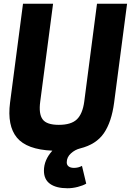

<svg xmlns="http://www.w3.org/2000/svg" viewBox="-20 -800 705 1035"><path d="M412.1 0Q384.3 6.8 362.1 27.1Q339.8 47.4 339.8 75.2Q339.8 89.4 350.1 97.2Q360.4 105 378.9 105Q402.3 105 421.9 94.2L444.8 189.9Q427.7 200.2 399.4 207.5Q371.1 214.8 344.2 214.8Q283.2 214.8 250 191.2Q216.8 167.5 216.8 120.1Q216.8 62.5 262.2 12.2Q124.5 6.3 71.3 -57.9Q18.1 -122.1 34.2 -247.1L104 -779.8H266.1L196.8 -252Q188 -187 209.5 -157Q231 -127 296.9 -127Q363.8 -127 394.5 -156.7Q425.3 -186.5 434.1 -252L502.9 -779.8H665L595.2 -247.1Q581.5 -142.6 540 -82Q498.5 -21.5 412.1 0Z"/></svg>

Font: Cooper Hewitt
Style: Bold Italic
Weight: 712
Designer: Village Type and Design LLC
Foundry: Cooper Hewitt Smithsonian Design Museum
Version: 1.000